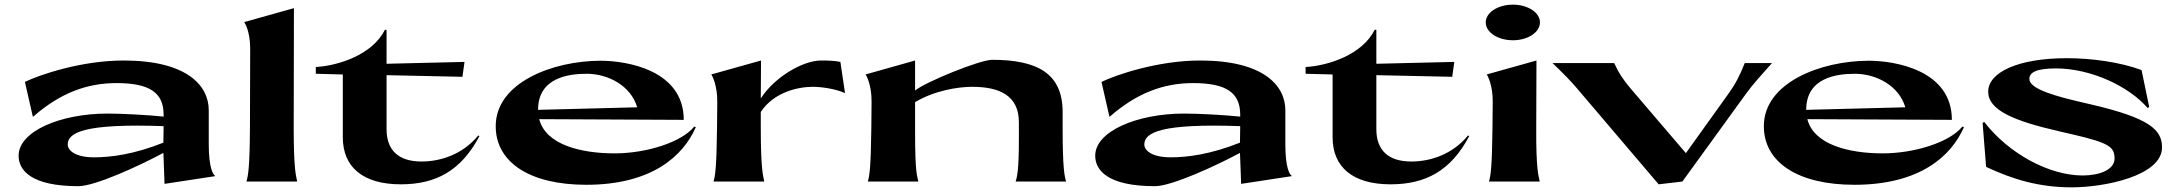

<svg xmlns="http://www.w3.org/2000/svg" viewBox="-20 -780 9370 825"><path d="M687 10 904 -23V-25C896 -29 877 -58 877 -159V-306C877 -414 781 -520 511 -520C329 -520 148 -458 87 -428L121 -279H123C238 -380 354 -423 480 -423C626 -423 683 -380 683 -287V-279C616 -286 505 -292 442 -292C240 -292 60 -216 60 -111C60 -48 114 20 317 20C388 20 578 -67 682 -123C683 -82 686 -36 687 10ZM271 -159C271 -211 344 -250 683 -238L682 -167C556 -117 458 -104 384 -104C303 -104 271 -134 271 -159Z M1039 0H1257C1252 -25 1242 -51 1242 -231L1243 -745L1029 -685C1032 -683 1055 -644 1055 -572L1054 -231C1053 -57 1046 -25 1039 0Z M1337 -492V-463L1453 -460V-190C1453 -61 1541 12 1702 12C1853 12 1961 -46 2040 -195L2035 -198C1967 -115 1871 -86 1791 -86C1693 -86 1641 -134 1641 -225V-457L1967 -450L1976 -514L1641 -506V-652H1634C1581 -546 1437 -498 1337 -492Z M2501 -463C2592 -463 2690 -413 2718 -319L2292 -308C2292 -446 2422 -463 2501 -463ZM2110 -238C2110 -82 2257 14 2499 14C2779 14 2915 -108 2970 -234L2963 -236C2909 -169 2758 -121 2621 -121C2476 -121 2325 -158 2297 -268L2918 -265C2918 -478 2675 -519 2561 -519C2355 -519 2110 -425 2110 -238Z M3046 0H3264C3259 -25 3249 -51 3249 -231V-299C3306 -385 3410 -407 3473 -407C3511 -407 3571 -398 3611 -380L3591 -514C3565 -519 3544 -520 3508 -520C3430 -520 3308 -449 3249 -357L3250 -520L3036 -460C3039 -458 3063 -414 3062 -342L3061 -231C3059 -57 3053 -25 3046 0Z M3709 0H3926C3921 -25 3912 -34 3912 -214V-341C3995 -391 4097 -407 4157 -407C4274 -407 4358 -370 4358 -255V-184C4358 -50 4351 -22 4344 0H4561C4554 -23 4546 -56 4546 -231V-299C4546 -468 4432 -523 4243 -523C4190 -523 3955 -427 3912 -391V-520L3699 -460C3702 -458 3726 -414 3725 -342L3724 -231C3722 -57 3716 -25 3709 0Z M5313 10 5530 -23V-25C5522 -29 5503 -58 5503 -159V-306C5503 -414 5407 -520 5137 -520C4955 -520 4774 -458 4713 -428L4747 -279H4749C4864 -380 4980 -423 5106 -423C5252 -423 5309 -380 5309 -287V-279C5242 -286 5131 -292 5068 -292C4866 -292 4686 -216 4686 -111C4686 -48 4740 20 4943 20C5014 20 5204 -67 5308 -123C5309 -82 5312 -36 5313 10ZM4897 -159C4897 -211 4970 -250 5309 -238L5308 -167C5182 -117 5084 -104 5010 -104C4929 -104 4897 -134 4897 -159Z M5590 -492V-463L5706 -460V-190C5706 -61 5794 12 5955 12C6106 12 6214 -46 6293 -195L6288 -198C6220 -115 6124 -86 6044 -86C5946 -86 5894 -134 5894 -225V-457L6220 -450L6229 -514L5894 -506V-652H5887C5834 -546 5690 -498 5590 -492Z M6378 0H6596C6591 -25 6580 -51 6581 -231L6582 -520L6368 -460C6371 -458 6395 -414 6394 -342L6393 -231C6391 -57 6385 -25 6378 0ZM6481 -607C6545 -607 6597 -641 6597 -684C6597 -726 6545 -760 6481 -760C6416 -760 6364 -726 6364 -684C6364 -641 6416 -607 6481 -607Z M7209 0 7483 -378C7511 -417 7551 -461 7594 -509H7477C7454 -451 7435 -416 7406 -376L7224 -122L6988 -398C6955 -437 6936 -465 6916 -509H6651C6701 -461 6733 -428 6759 -397L7107 12Z M7950 -463C8041 -463 8139 -413 8167 -319L7741 -308C7741 -446 7871 -463 7950 -463ZM7559 -238C7559 -82 7706 14 7948 14C8228 14 8364 -108 8419 -234L8412 -236C8358 -169 8207 -121 8070 -121C7925 -121 7774 -158 7746 -268L8367 -265C8367 -478 8124 -519 8010 -519C7804 -519 7559 -425 7559 -238Z M8882 25C9022 25 9270 -24 9270 -147C9270 -223 9215 -273 8966 -331L8902 -346C8758 -380 8700 -409 8700 -441C8700 -468 8728 -486 8814 -486C8966 -486 9129 -408 9208 -316L9215 -320L9182 -479C9090 -513 8968 -530 8861 -530C8651 -530 8523 -469 8523 -386C8523 -307 8632 -261 8823 -217L8892 -201C9041 -166 9066 -149 9066 -99C9066 -50 9000 -26 8929 -26C8783 -26 8609 -122 8506 -256L8499 -252L8514 -63C8627 -10 8740 25 8882 25Z"/></svg>

Font: Coconat
Style: Bold
Weight: 900
Width: 8
Designer: Sara Lavazza
Foundry: Collletttivo
Version: Version 1.000;Glyphs 3.2 (3217)